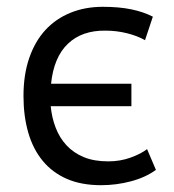

<svg xmlns="http://www.w3.org/2000/svg" viewBox="-20 -532 512 564"><path d="M438 -33Q408 -11 365 0.5Q322 12 277 12Q219 12 176.5 -6.5Q134 -25 105.5 -59.5Q77 -94 63 -142.5Q49 -191 49 -250Q49 -313 66 -362Q83 -411 113.5 -444Q144 -477 187 -494.5Q230 -512 282 -512Q330 -512 366 -504.5Q402 -497 429 -483L406 -414Q383 -427 352.5 -434.5Q322 -442 290 -442Q221 -443 179.5 -403.5Q138 -364 130 -286H366V-220H129Q132 -187 143.5 -157Q155 -127 175.5 -105Q196 -83 226 -70.5Q256 -58 298 -58Q333 -58 363.5 -69Q394 -80 412 -94Z"/></svg>

Font: PT Sans
Style: Regular
Weight: 400
Version: Version 2.003W OFL; ttfautohint (v1.6)